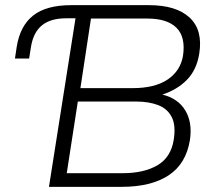

<svg xmlns="http://www.w3.org/2000/svg" viewBox="-20 -725 833 745"><path d="M170 0 273 -654H237Q176 -654 142.5 -626.5Q109 -599 100 -542L93 -498H38L45 -544Q58 -625 109 -665Q160 -705 256 -705H558Q664 -705 716 -656.5Q768 -608 753 -516Q743 -454 705.5 -415.5Q668 -377 610 -358Q671 -343 699 -296.5Q727 -250 717 -182Q702 -89 634 -44.5Q566 0 452 0ZM292 -383H494Q581 -383 630.5 -416.5Q680 -450 690 -508Q701 -581 665 -617Q629 -653 552 -653H333ZM239 -53H456Q538 -53 590.5 -83.5Q643 -114 654 -182Q663 -238 646.5 -270.5Q630 -303 594 -317Q558 -331 508 -331H282Z"/></svg>

Font: Mulish Light
Style: Italic
Weight: 300
Italic angle: -9°
Designer: Vernon Adams
Foundry: Vernon Adams
Version: Version 3.603; ttfautohint (v1.8.3)